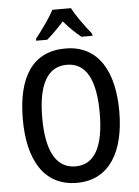

<svg xmlns="http://www.w3.org/2000/svg" viewBox="-62 -987 755 1045"><g transform="rotate(-5 315.5 -465.0)"><path d="M366 -940H264C243 -898 197 -835 162 -791V-780H222C248 -802 283 -836 315 -872C346 -836 379 -804 409 -780H469V-791C433 -835 388 -896 366 -940ZM579 -358C579 -573 498 -724 316 -724C140 -724 52 -595 52 -359C52 -146 131 10 316 10C497 10 579 -143 579 -358ZM158 -358C158 -538 209 -635 316 -635C422 -635 472 -539 472 -358C472 -176 421 -80 316 -80C210 -80 158 -178 158 -358Z"/></g></svg>

Font: Noto Sans Tamil Condensed Medium
Style: Regular
Weight: 500
Width: 3
Designer: Jelle Bosma - Monotype Design Team
Foundry: Monotype Imaging Inc.
Version: Version 2.004